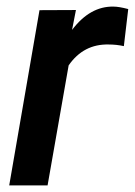

<svg xmlns="http://www.w3.org/2000/svg" viewBox="-20 -559 407 579"><path d="M353.5 -419.9Q331.1 -424.8 308.1 -424.8Q231.9 -426.8 187 -361.8L123.5 0H7.8L99.1 -528.3L209 -528.8L197.3 -468.8Q251.5 -540.5 322.3 -539.1Q338.4 -539.1 366.7 -531.7Z"/></svg>

Font: TypoPRO Roboto
Style: Italic
Weight: 500
Italic angle: -12°
Designer: Google
Version: Version 2.136; 2016